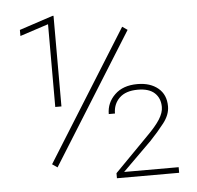

<svg xmlns="http://www.w3.org/2000/svg" viewBox="-51 -762 838 815"><g transform="rotate(-5 368.0 -355.0)"><path d="M514.6 -623.5 167.5 -67.9 145.5 -83 492.7 -638.7ZM206.5 -710.4V-324.2H180.2V-676.8L59.1 -637.2V-663.1L202.1 -710.4ZM679.7 -23.9V0H414.6V-21.5L556.2 -165.5Q596.2 -205.1 613.5 -232.9Q630.9 -260.7 630.9 -284.7Q630.9 -322.3 606.9 -344.5Q583 -366.7 535.6 -366.7Q483.9 -366.7 457 -340.6Q430.2 -314.5 430.2 -274.4H403.8Q403.8 -322.3 439 -356.4Q474.1 -390.6 535.6 -390.6Q590.3 -390.6 623.8 -362.8Q657.2 -335 657.2 -285.2Q657.2 -249.5 630.1 -214.6Q603 -179.7 569.8 -145L447.3 -23.9Z"/></g></svg>

Font: Vazirmatn FD Thin
Style: Regular
Weight: 100
Designer: Saber Rastikerdar
Foundry: Saber Rastikerdar
Version: Version 33.003